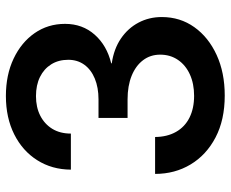

<svg xmlns="http://www.w3.org/2000/svg" viewBox="-86 -693 790 658"><g transform="rotate(-90 309.0 -364.0)"><path d="M310.5 11.2Q227.1 11.2 167 -20.3Q106.9 -51.8 74.5 -105.7Q42 -159.7 42 -227.5H168.5Q168.9 -186 186 -155.8Q203.1 -125.5 234.9 -109.6Q266.6 -93.8 309.6 -93.8Q351.1 -93.8 382.8 -108.2Q414.6 -122.6 432.6 -148.9Q450.7 -175.3 450.7 -210Q450.7 -243.7 431.6 -268.8Q412.6 -293.9 378.2 -307.9Q343.8 -321.8 297.4 -321.8H233.9V-421.4H297.4Q337.9 -421.4 368.7 -434.1Q399.4 -446.8 416.3 -470.2Q433.1 -493.7 433.1 -524.9Q433.1 -558.6 417.5 -583.5Q401.9 -608.4 374 -622.1Q346.2 -635.7 308.6 -635.7Q270.5 -635.7 241.7 -621.1Q212.9 -606.4 196.5 -579.8Q180.2 -553.2 180.2 -516.1H56.6Q57.1 -581.1 88.9 -631.3Q120.6 -681.6 177.5 -710.2Q234.4 -738.8 309.1 -738.8Q381.3 -738.8 437 -712.4Q492.7 -686 524.4 -640.4Q556.2 -594.7 556.2 -536.1Q556.2 -476.1 519 -434.3Q481.9 -392.6 420.9 -377.9V-376Q470.7 -368.7 506.1 -344.5Q541.5 -320.3 560.5 -284.2Q579.6 -248 579.6 -204.6Q579.6 -141.6 544.9 -93Q510.3 -44.4 449.7 -16.6Q389.2 11.2 310.5 11.2Z"/></g></svg>

Font: Inter 28pt SemiBold
Style: Regular
Weight: 600
Designer: Rasmus Andersson
Foundry: rsms
Version: Version 4.001;git-66647c0bb